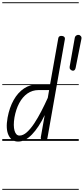

<svg xmlns="http://www.w3.org/2000/svg" viewBox="-25 -1246 741 1698"><path d="M135.5 6Q77.5 6 50.8 -49.8Q24 -105.5 42 -205.5Q58.5 -295 95.8 -361.2Q133 -427.5 187.8 -464Q242.5 -500.5 312 -500.5H418L490.5 -908Q492.5 -920.5 501.2 -925Q510 -929.5 521 -928.5Q535 -928 543 -920Q551 -912 548.5 -897.5L394.5 -25Q392.5 -11 385.2 -5.5Q378 0 367.5 0Q358.5 0 350.5 -4Q342.5 -8 338.2 -15.5Q334 -23 336 -33.5L370.5 -228.5Q318 -119 257.5 -56.5Q197 6 135.5 6ZM147.5 -47Q179.5 -47 212.5 -76.5Q245.5 -106 277.8 -154.8Q310 -203.5 340.5 -262.5Q371 -321.5 397.5 -380.5L409.5 -449.5H317Q261 -449.5 217.5 -419Q174 -388.5 145 -334Q116 -279.5 103 -207.5Q91 -134 103.5 -90.5Q116 -47 147.5 -47ZM135.5 6Q77.5 6 50.8 -49.8Q24 -105.5 42 -205.5Q58.5 -295 95.8 -361.2Q133 -427.5 187.8 -464Q242.5 -500.5 312 -500.5H418L490.5 -908Q492.5 -920.5 501.2 -925Q510 -929.5 521 -928.5Q535 -928 543 -920Q551 -912 548.5 -897.5L394.5 -25Q392.5 -11 385.2 -5.5Q378 0 367.5 0Q358.5 0 350.5 -4Q342.5 -8 338.2 -15.5Q334 -23 336 -33.5L370.5 -228.5Q318 -119 257.5 -56.5Q197 6 135.5 6ZM147.5 -47Q179.5 -47 212.5 -76.5Q245.5 -106 277.8 -154.8Q310 -203.5 340.5 -262.5Q371 -321.5 397.5 -380.5L409.5 -449.5H317Q261 -449.5 217.5 -419Q174 -388.5 145 -334Q116 -279.5 103 -207.5Q91 -134 103.5 -90.5Q116 -47 147.5 -47ZM616 -621Q604.5 -623.5 596.5 -632.8Q588.5 -642 591 -656L636 -910Q638.5 -925 650.2 -932.5Q662 -940 674.5 -937Q681 -935.5 689.5 -926.8Q698 -918 695 -902L644 -646.5Q641.5 -633 634.2 -626Q627 -619 616 -621ZM-5 424.5H671.5V432.5H-5ZM-5 -16H671.5V0H-5ZM-5 -501.5H671.5V-493.5H-5ZM-5 -1226H671.5V-1218H-5Z"/></svg>

Font: Edu AU VIC WA NT Guides
Style: Regular
Weight: 400
Designer: Tina and Corey Anderson, Eben Sorkin, Mirko Velimirovic
Foundry: Google for Education
Version: Version 1.001